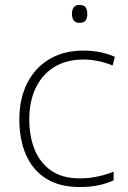

<svg xmlns="http://www.w3.org/2000/svg" viewBox="-20 -744 514 774"><path d="M302 10Q220 10 166 -24Q112 -58 85 -119.5Q58 -181 58 -262Q58 -346 89.5 -408.5Q121 -471 179 -505.5Q237 -540 316 -540Q353 -540 384.5 -533.5Q416 -527 443 -515L434 -480Q405 -492 374.5 -498Q344 -504 316 -504Q248 -504 199 -474Q150 -444 124 -389.5Q98 -335 98 -262Q98 -195 119.5 -141.5Q141 -88 186 -56.5Q231 -25 301 -25Q339 -25 374 -32.5Q409 -40 438 -52V-17Q413 -5 378.5 2.5Q344 10 302 10ZM300 -724Q319 -724 325.5 -714Q332 -704 332 -688Q332 -672 325.5 -662Q319 -652 300 -652Q284 -652 277 -662Q270 -672 270 -688Q270 -704 277 -714Q284 -724 300 -724Z"/></svg>

Font: Noto Sans ExtraLight
Style: Regular
Weight: 200
Designer: Monotype Design Team
Foundry: Monotype Imaging Inc.
Version: Version 2.007